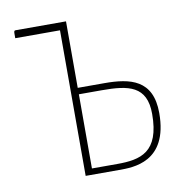

<svg xmlns="http://www.w3.org/2000/svg" viewBox="-63 -559 577 617"><g transform="rotate(-10 225.5 -250.0)"><path d="M192 -283V-500H27C23 -500 22 -497 22 -490V-475H168V0H277C322 0 436 2 436 -158C436 -267 363 -283 279 -283ZM192 -20V-262H267C354 -262 413 -251 413 -159C413 -34 351 -20 274 -20Z"/></g></svg>

Font: Yanone Kaffeesatz Extra Light
Style: Regular
Weight: 200
Designer: Yanone (Cyrillic: Daniel Pouzeot & Huerta Tipografica)
Foundry: Yanone
Version: Version 1.100;PS 001.100;hotconv 1.0.70;makeotf.lib2.5.58329